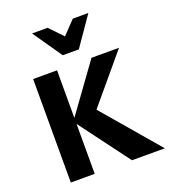

<svg xmlns="http://www.w3.org/2000/svg" viewBox="-162 -1031 1010 1147"><g transform="rotate(-20 343.5 -458.0)"><path d="M478 0 227 -336 460 -658H635L348 -316L355 -388L687 0ZM89 0V-658H241V0ZM304 -731 331 -807 435 -916H534L406 -731ZM304 -731 176 -916H275L380 -806L406 -731Z"/></g></svg>

Font: Ysabeau Office ExtraBold
Style: Regular
Weight: 800
Designer: Christian Thalmann (Catharsis Fonts)
Version: Version 2.001;gftools[0.9.30]; featfreeze: tnum,lnum,ss02